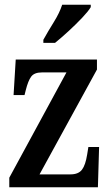

<svg xmlns="http://www.w3.org/2000/svg" viewBox="-20 -786 463 806"><path d="M19 0V-40L259 -482H156Q124 -482 111 -464.5Q98 -447 88 -407L83 -387H37L46 -536H387V-494L146 -54H276Q309 -54 324 -73.5Q339 -93 346 -138L351 -169H396L391 0ZM162 -619Q182 -655 206 -693.5Q230 -732 241 -766H361V-756Q351 -739 325 -711.5Q299 -684 268 -655.5Q237 -627 211 -606H162Z"/></svg>

Font: Noto Serif Ethiopic ExtraCondensed SemiBold
Style: Regular
Weight: 600
Width: 2
Designer: Monotype Design Team
Foundry: Monotype Imaging Inc.
Version: Version 2.102; ttfautohint (v1.8.4.7-5d5b)